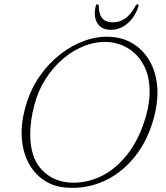

<svg xmlns="http://www.w3.org/2000/svg" viewBox="-20 -890 798 924"><path d="M515 -712.5Q574.5 -708.5 622 -678.8Q669.5 -649 699.2 -598.2Q729 -547.5 736 -479.5Q743 -411.5 722.5 -330.5Q693.5 -217.5 630.5 -138Q567.5 -58.5 482 -19.2Q396.5 20 300 13Q239.5 9 192.2 -22.2Q145 -53.5 116.8 -107Q88.5 -160.5 84.5 -232.2Q80.5 -304 106.5 -389Q129 -463.5 172 -524.8Q215 -586 271 -629.5Q327 -673 389.8 -695Q452.5 -717 515 -712.5ZM315.5 -11.5Q391 -6.5 463.2 -40.2Q535.5 -74 593.5 -147.8Q651.5 -221.5 683.5 -335Q701 -398 700 -454Q699 -524.5 672.2 -575.2Q645.5 -626 600.8 -654.8Q556 -683.5 502.5 -687.5Q447 -691.5 391.2 -671Q335.5 -650.5 286.2 -609.5Q237 -568.5 200 -511Q163 -453.5 145 -383.5Q135 -345 130.2 -310.5Q125.5 -276 125.5 -245.5Q125 -134.5 178.5 -75.8Q232 -17 315.5 -11.5ZM523 -782.5Q556 -782.5 582.8 -801.2Q609.5 -820 632 -861.5Q636.5 -869.5 642 -869.5Q648.5 -869.5 646.5 -860.5Q631.5 -810.5 595.2 -778.5Q559 -746.5 514 -746.5Q468 -746.5 448.5 -778.5Q429 -810.5 440.5 -860.5Q442.5 -869.5 449.5 -869.5Q454.5 -869.5 455 -861.5Q456 -820 473 -801.2Q490 -782.5 523 -782.5Z"/></svg>

Font: Fraunces 9pt S050 Thin
Style: Italic
Weight: 100
Italic angle: -16°
Version: Version 1.000; ttfautohint (v1.8.3)